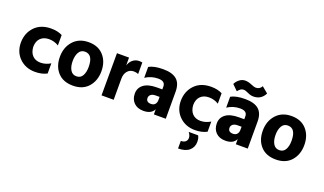

<svg xmlns="http://www.w3.org/2000/svg" viewBox="-90 -1310 3654 2168"><g transform="rotate(20 1737.0 -226.0)"><path d="M297 8Q183 8 109 -64.5Q35 -137 35 -252Q37 -366 109 -440.5Q181 -515 306 -515Q383 -515 439 -486V-361Q386 -394 323 -394Q260 -394 222 -357.5Q184 -321 183 -252Q187 -185 223 -148Q259 -111 320 -111Q381 -111 439 -146V-24Q380 8 297 8Z M849 -251Q849 -400 752 -400Q704 -400 680 -359Q656 -318 656 -253Q656 -188 680.5 -146.5Q705 -105 753.5 -105Q802 -105 825.5 -145.5Q849 -186 849 -251ZM755.5 -515Q871 -515 936 -442Q1001 -369 1001 -255Q1001 -141 935.5 -66.5Q870 8 752 8Q634 8 569 -63.5Q504 -135 504 -249.5Q504 -364 572 -439.5Q640 -515 755.5 -515Z M1241 0H1095L1096 -507H1241V-413Q1255 -457 1287.5 -483.5Q1320 -510 1363 -510Q1387 -510 1401 -506V-368Q1377 -379 1346 -379Q1299 -379 1270 -344.5Q1241 -310 1241 -253Z M1598 3Q1524 3 1482.5 -39Q1441 -81 1441 -149Q1441 -217 1494.5 -257.5Q1548 -298 1653 -298H1717V-333Q1717 -397 1633.5 -397Q1550 -397 1480 -351V-482Q1540 -516 1650.5 -516Q1761 -516 1814 -469.5Q1867 -423 1867 -325V0H1724V-62Q1692 3 1598 3ZM1652 -100Q1683 -100 1700 -119Q1717 -138 1717 -171V-208H1670Q1633 -208 1613 -192Q1593 -176 1593 -151Q1593 -100 1652 -100Z M2291 125Q2291 188 2245.5 228Q2200 268 2112 268V177Q2148 177 2167.5 160Q2187 143 2187 114Q2187 85 2161 51H2274Q2291 78 2291 125ZM2219 8Q2105 8 2031 -64.5Q1957 -137 1957 -252Q1959 -366 2031 -440.5Q2103 -515 2228 -515Q2305 -515 2361 -486V-361Q2308 -394 2245 -394Q2182 -394 2144 -357.5Q2106 -321 2105 -252Q2109 -185 2145 -148Q2181 -111 2242 -111Q2303 -111 2361 -146V-24Q2302 8 2219 8Z M2514 -566 2449 -630Q2465 -664 2496.5 -688Q2528 -712 2564.5 -712Q2601 -712 2641.5 -694.5Q2682 -677 2701 -677Q2749 -677 2771 -720L2845 -659Q2803 -574 2709 -574Q2676 -574 2640 -591.5Q2604 -609 2584 -609Q2564 -609 2550 -600.5Q2536 -592 2514 -566ZM2583 3Q2509 3 2467.5 -39Q2426 -81 2426 -149Q2426 -217 2479.5 -257.5Q2533 -298 2638 -298H2702V-333Q2702 -397 2618.5 -397Q2535 -397 2465 -351V-482Q2525 -516 2635.5 -516Q2746 -516 2799 -469.5Q2852 -423 2852 -325V0H2709V-62Q2677 3 2583 3ZM2637 -100Q2668 -100 2685 -119Q2702 -138 2702 -171V-208H2655Q2618 -208 2598 -192Q2578 -176 2578 -151Q2578 -100 2637 -100Z M3287 -251Q3287 -400 3190 -400Q3142 -400 3118 -359Q3094 -318 3094 -253Q3094 -188 3118.5 -146.5Q3143 -105 3191.5 -105Q3240 -105 3263.5 -145.5Q3287 -186 3287 -251ZM3193.5 -515Q3309 -515 3374 -442Q3439 -369 3439 -255Q3439 -141 3373.5 -66.5Q3308 8 3190 8Q3072 8 3007 -63.5Q2942 -135 2942 -249.5Q2942 -364 3010 -439.5Q3078 -515 3193.5 -515Z"/></g></svg>

Font: Hind Vadodara
Style: Bold
Weight: 700
Designer: Hitesh Malaviya
Foundry: Indian Type Foundry
Version: Version 0.702;PS 1.0;hotconv 1.0.81;makeotf.lib2.5.63406